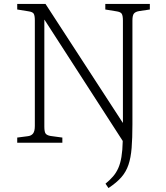

<svg xmlns="http://www.w3.org/2000/svg" viewBox="-20 -721 837 970"><path d="M67 0V-26L121 -33Q138 -35 147 -46.5Q156 -58 156 -85V-618Q156 -642 150.5 -651.5Q145 -661 123 -664L67 -673V-701H210L600 -101H601V-617Q601 -642 595 -651.5Q589 -661 567 -664L512 -673V-701H737V-673L683 -665Q665 -662 657 -653Q649 -644 649 -617V-93Q649 -23 645 26.5Q641 76 629 111.5Q617 147 593 174.5Q569 202 528 229L513 207Q535 189 551 170.5Q567 152 577.5 128.5Q588 105 593.5 72Q599 39 600 -7V-9L205 -621H204V-81Q204 -54 211 -45.5Q218 -37 236 -34L295 -26V0Z"/></svg>

Font: Literata ExtraLight
Style: Regular
Weight: 250
Designer: Latin by Veronika Burian and Jose Scaglione. Greek by Irene Vlachou. Cyrillic by Vera Evstafieva.
Foundry: TypeTogether
Version: Version 3.103;gftools[0.9.29]